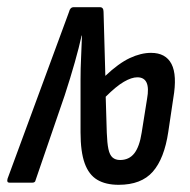

<svg xmlns="http://www.w3.org/2000/svg" viewBox="-45 -508 529 534"><path d="M285 6Q249 6 225.5 -8Q202 -22 190.5 -54Q179 -86 179 -140V-287Q179 -317 180.5 -347.5Q182 -378 183 -409H182Q175 -377 163 -334.5Q151 -292 135 -243L54 -7Q53 0 45 0H-19Q-27 0 -24 -11L147 -475Q150 -488 160 -488H233Q243 -488 243 -475L248 -297Q285 -332 316 -346.5Q347 -361 375 -361Q416 -361 432 -330Q448 -299 437 -235L423 -141Q412 -67 380 -30.5Q348 6 285 6ZM289 -63Q314 -63 328.5 -81.5Q343 -100 349 -139L364 -233Q375 -293 337 -293Q321 -293 299.5 -280.5Q278 -268 249 -239L252 -139Q253 -110 256.5 -93.5Q260 -77 268 -70Q276 -63 289 -63Z"/></svg>

Font: Sofia Sans Extra Condensed Medium
Style: Italic
Weight: 500
Italic angle: -9°
Version: Version 4.100